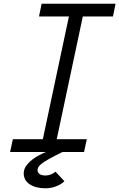

<svg xmlns="http://www.w3.org/2000/svg" viewBox="-20 -820 644 1036"><path d="M196.5 0 366.5 -800H441.5L271.5 0ZM34.5 0 49.5 -69H448.5L433.5 0ZM190.5 -731 204.5 -800H603.5L589.5 -731ZM225.5 196Q173 196 140.5 174.5Q108 153 108 114.5Q108 88.5 129.5 64.2Q151 40 186.2 20.2Q221.5 0.5 260.5 -11L317.5 0Q276.5 20 246 36.8Q215.5 53.5 198.8 68.2Q182 83 182.5 99Q183 111.5 193.8 119.2Q204.5 127 226 127Q241 127 255.2 121Q269.5 115 279.5 106.5L327.5 157.5Q310.5 175 282.5 185.5Q254.5 196 225.5 196Z"/></svg>

Font: Victor Mono Thin
Style: Italic
Weight: 100
Italic angle: -12°
Monospace: yes
Designer: Rune Bjørnerås
Version: Version 1.561;gftools[0.9.30]